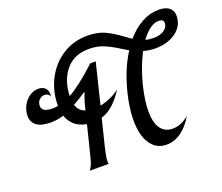

<svg xmlns="http://www.w3.org/2000/svg" viewBox="-119 -884 1231 1067"><g transform="rotate(-20 496.5 -350.0)"><path d="M685 -347Q664 -260 664 -199Q664 -132 688.5 -97Q713 -62 759 -62Q810 -62 856 -102Q825 -48 784 -19Q743 10 697 10Q637 10 603 -40Q569 -90 569 -180Q569 -251 591 -339Q623 -466 680 -554L645 -575Q596 -606 558 -622Q520 -638 469 -638Q383 -638 334 -579Q285 -520 282 -428Q349 -465 452 -560H484L425 -320Q488 -332 542 -372Q511 -324 478.5 -295Q446 -266 408 -254L368 -92Q355 -38 355 -14Q355 -6 357 0H245Q256 -14 263 -32Q270 -50 280 -92L319 -249Q237 -263 211 -338Q173 -326 134 -326Q79 -326 51.5 -346.5Q24 -367 24 -404Q24 -434 38.5 -462.5Q53 -491 77.5 -508.5Q102 -526 131 -526Q157 -526 171 -512Q185 -498 185 -476Q185 -467 184 -462Q173 -482 153 -482Q134 -482 120.5 -468.5Q107 -455 107 -433Q107 -415 122.5 -405.5Q138 -396 169 -396Q186 -396 202 -399V-401Q202 -484 238.5 -555Q275 -626 340 -668Q405 -710 487 -710Q548 -710 590 -690.5Q632 -671 682 -634Q706 -616 719 -608Q761 -657 809.5 -683.5Q858 -710 909 -710Q950 -710 971.5 -693Q993 -676 993 -646Q993 -586 943.5 -550Q894 -514 822 -514Q786 -514 751 -524Q710 -445 685 -347ZM784 -578Q805 -572 830 -572Q872 -572 895 -589Q918 -606 918 -630Q918 -652 889 -652Q839 -652 784 -578ZM364 -421Q328 -397 288 -374Q300 -336 337 -323L340 -335Q351 -381 367 -419Z"/></g></svg>

Font: Srisakdi
Style: Bold
Weight: 700
Designer: Cadson Demak Co.,Ltd.
Foundry: Cadson Demak Co.,Ltd.
Version: Version 1.000